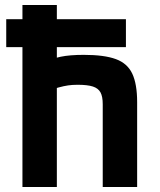

<svg xmlns="http://www.w3.org/2000/svg" viewBox="-20 -750 640 770"><path d="M5 -561V-673H485V-561ZM392 -332Q392 -363 383 -379.5Q374 -396 352.5 -403Q331 -410 291 -410Q270 -410 253 -407.5Q236 -405 214 -399Q192 -393 156 -380L147 -496Q187 -515 223.5 -522.5Q260 -530 316 -530Q398 -530 444.5 -513Q491 -496 510.5 -454.5Q530 -413 530 -340V0H392ZM70 0V-730H208V0Z"/></svg>

Font: M PLUS Code Latin Expanded
Style: Bold
Weight: 700
Width: 7
Designer: Coji Morishita
Foundry: UNDERFOREST DESIGN
Version: Version 1.002; ttfautohint (v1.8.3)